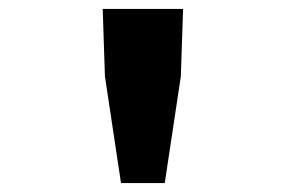

<svg xmlns="http://www.w3.org/2000/svg" viewBox="-20 -704 640 430"><path d="M251 -294 215 -533 210 -684H390L385 -533L349 -294Z"/></svg>

Font: Source Code Pro ExtraLight ExtraBold
Style: Regular
Weight: 800
Monospace: yes
Version: Version 1.018;hotconv 1.0.116;makeotfexe 2.5.65601